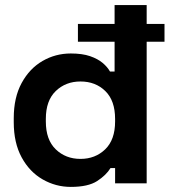

<svg xmlns="http://www.w3.org/2000/svg" viewBox="-20 -720 666 754"><path d="M34 -240V-256Q34 -337 65 -394Q96 -451 147 -480.5Q198 -510 258 -510Q303 -510 333.5 -499.5Q364 -489 383 -473Q402 -457 412 -439H430V-700H556V0H432V-60H414Q397 -32 361.5 -9Q326 14 258 14Q199 14 147.5 -15.5Q96 -45 65 -102Q34 -159 34 -240ZM432 -243V-253Q432 -325 393.5 -362.5Q355 -400 296 -400Q238 -400 199 -362.5Q160 -325 160 -253V-243Q160 -171 199 -133.5Q238 -96 296 -96Q354 -96 393 -133.5Q432 -171 432 -243ZM286 -556V-626H626V-556Z"/></svg>

Font: Space Grotesk Frontify
Style: Bold
Weight: 700
Designer: Florian Karsten
Version: Version 2.000